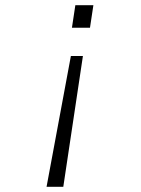

<svg xmlns="http://www.w3.org/2000/svg" viewBox="-20 -521 540 734"><path d="M158 193 251 -307H297L222 193ZM337 -501 324 -415H255L268 -501Z"/></svg>

Font: Lekton
Style: Italic
Weight: 400
Italic angle: -9.3°
Designer: Paolo Mazzetti, Luciano Perondi, Raffaele Flato, Elena Papassissa, Emilio Macchia, Michela Povoleri, Tobias Seemiller, R
Version: Version 3.000